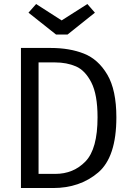

<svg xmlns="http://www.w3.org/2000/svg" viewBox="-20 -948 655 968"><path d="M247.7 0H85.6V-706.2H236.4Q330.8 -706.2 403.1 -677.7Q475.4 -649.2 521 -571.8Q566.7 -494.4 566.7 -356.4Q566.7 -155.9 474.6 -77.9Q382.6 0 247.7 0ZM257.4 -633.3H174.4V-71.3H258.5Q350.3 -71.3 411 -134.1Q471.8 -196.9 471.8 -356.4Q471.8 -471.3 440.5 -532.3Q409.2 -593.3 362.8 -613.3Q316.4 -633.3 257.4 -633.3ZM290.8 -845.1 420.5 -927.7 458.5 -884.1 320.5 -773.8H262.6L123.6 -884.1L162.1 -927.7Z"/></svg>

Font: Fira Code
Style: Regular
Weight: 400
Designer: Carrois Corporate, Edenspiekermann AG, Nikita Prokopov
Foundry: Carrois Corporate, Edenspiekermann AG, Nikita Prokopov
Version: Version 5.002